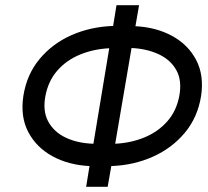

<svg xmlns="http://www.w3.org/2000/svg" viewBox="-20 -720 800 740"><path d="M429 -700H516L502 -619Q582 -615 643.5 -581.5Q705 -548 736 -489Q767 -430 755 -350Q742 -268 692.5 -208.5Q643 -149 569 -116Q495 -83 409 -80L395 0H312L325 -80Q244 -84 182 -118Q120 -152 89 -211Q58 -270 70 -350Q83 -433 132.5 -492.5Q182 -552 255.5 -584.5Q329 -617 416 -620ZM671 -350Q682 -409 660 -449Q638 -489 592.5 -510.5Q547 -532 487 -535L424 -166Q485 -169 537 -190.5Q589 -212 624.5 -252Q660 -292 671 -350ZM155 -350Q144 -292 166 -251.5Q188 -211 233.5 -189.5Q279 -168 340 -166L401 -534Q340 -531 288 -509.5Q236 -488 201 -448Q166 -408 155 -350Z"/></svg>

Font: Von Book
Style: Italic
Weight: 400
Version: Version 4.000; ttfautohint (v1.8.4.7-5d5b)